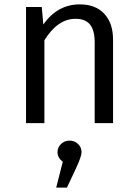

<svg xmlns="http://www.w3.org/2000/svg" viewBox="-20 -563 630 878"><path d="M345 -543Q417 -543 457 -500Q497 -457 497 -381V0H413V-369Q413 -425 391.5 -451Q370 -477 325 -477Q244 -477 183 -379V0H99V-531H171L178 -451Q243 -543 345 -543ZM353 133Q353 152 327 208L286 295H237L267 177Q243 158 243 133Q243 111 259 95.5Q275 80 298 80Q321 80 337 95.5Q353 111 353 133Z"/></svg>

Font: Sedus Text
Style: Regular
Weight: 400
Designer: TypeMates
Foundry: TypeMates, Runge Thomsen GbR
Version: Version 4.202;PS 004.202;hotconv 1.0.88;makeotf.lib2.5.64775